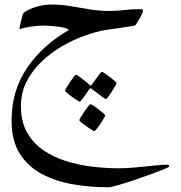

<svg xmlns="http://www.w3.org/2000/svg" viewBox="-20 -298 786 833"><path d="M713.9 424.8Q713.9 426.8 690.2 436.5Q666.5 446.3 630.4 459.5Q594.2 472.7 556.2 485.4Q518.1 498 488.8 506.3Q459.5 514.6 449.7 514.6Q371.6 514.6 296.6 501.7Q221.7 488.8 161.6 456.8Q101.6 424.8 65.9 368.7Q30.3 312.5 30.3 226.1Q30.3 93.8 98.4 -4.9Q166.5 -103.5 279.8 -168.5Q269 -176.3 246.1 -180.2Q223.1 -184.1 200.9 -185.5Q178.7 -187 169.9 -187Q146 -187 116.5 -182.9Q86.9 -178.7 64 -171.4Q64 -174.8 66.9 -188Q69.8 -201.2 73.5 -215.1Q77.1 -229 78.6 -234.9Q80.1 -242.7 98.9 -252.9Q117.7 -263.2 146 -270.8Q174.3 -278.3 203.1 -278.3Q245.1 -278.3 286.6 -271.2Q328.1 -264.2 369.9 -257.3Q411.6 -250.5 453.1 -250.5Q485.4 -250.5 518.6 -254.4Q551.8 -258.3 587.9 -258.3Q591.8 -258.3 596.2 -257.1Q600.6 -255.9 600.6 -250.5Q600.6 -247.1 592.8 -231.4Q585 -215.8 576.2 -201.4Q567.4 -187 564.5 -187Q540.5 -182.6 506.6 -177.7Q472.7 -172.9 442.4 -168.5Q398.9 -161.6 348.6 -143.8Q298.3 -126 249.3 -97.4Q200.2 -68.8 159.7 -30Q119.1 8.8 95 56.9Q70.8 105 70.8 162.1Q70.8 228.5 96.7 275.1Q122.6 321.8 166.5 352.5Q210.4 383.3 265.6 400.6Q320.8 418 379.9 425Q439 432.1 494.1 432.1Q529.3 432.1 570.3 428.2Q611.3 424.3 647.9 420.4Q684.6 416.5 706.1 416.5Q713.9 416.5 713.9 424.8ZM436.5 202.6Q436.5 204.6 430.4 215.3Q424.3 226.1 415.8 238.8Q407.2 251.5 399.7 261Q392.1 270.5 388.7 270.5Q386.7 270.5 376.7 264.4Q366.7 258.3 354.5 249.8Q342.3 241.2 333.3 233.6Q324.2 226.1 324.2 223.1Q324.2 220.7 330.8 209.7Q337.4 198.7 346.2 185.8Q355 172.9 362.8 163.3Q370.6 153.8 372.6 153.8Q375.5 153.8 385.5 160.4Q395.5 167 407.2 176Q418.9 185.1 427.7 192.9Q436.5 200.7 436.5 202.6ZM485.8 62Q485.8 64.5 479.7 75.4Q473.6 86.4 465.1 99.6Q456.5 112.8 449.2 122.3Q441.9 131.8 439 131.8Q437.5 131.8 428.5 125.5Q419.4 119.1 408 110.6Q396.5 102.1 387.9 95.2Q379.4 88.4 378.4 87.9Q375.5 85.4 373 85.4Q370.6 85.4 368.2 87.9Q367.2 88.9 357.9 102.5Q348.6 116.2 338.6 129.6Q328.6 143.1 325.7 143.1Q323.7 143.1 313.7 136.7Q303.7 130.4 291.7 121.6Q279.8 112.8 271 105.2Q262.2 97.7 262.2 95.2Q262.2 92.3 268.8 81.5Q275.4 70.8 283.9 57.9Q292.5 44.9 299.8 35.4Q307.1 25.9 308.6 25.9Q313 25.9 326.7 36.1Q340.3 46.4 353 56.9Q365.7 67.4 366.7 68.8Q371.1 73.2 373 73.2Q376 73.2 379.4 67.9Q380.4 66.4 389.9 53Q399.4 39.6 409.4 26.4Q419.4 13.2 421.4 13.2Q423.8 13.2 433.8 20Q443.8 26.9 456.1 35.9Q468.3 44.9 477.1 52.7Q485.8 60.5 485.8 62Z"/></svg>

Font: Scheherazade New Rohingya
Style: Regular
Weight: 400
Designer: SIL International
Foundry: SIL International
Version: Version 3.000 ; LngRng